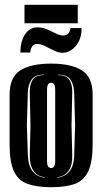

<svg xmlns="http://www.w3.org/2000/svg" viewBox="-20 -768 426 800"><path d="M193 12Q134 12 95.5 -1.5Q57 -15 38.5 -53.5Q20 -92 20 -166V-373Q20 -447 65 -475Q110 -503 193 -503Q276 -503 321 -475Q366 -447 366 -373V-167Q366 -93 347.5 -54Q329 -15 291 -1.5Q253 12 193 12ZM167 -28V-30Q137 -32 120 -56Q103 -80 104 -125L107 -245L104 -383Q103 -413 115 -434Q127 -455 163 -455V-457Q125 -457 111 -435.5Q97 -414 96 -383L92 -245L96 -122Q98 -75 117.5 -52.5Q137 -30 167 -28ZM218 -28Q248 -30 268 -52.5Q288 -75 289 -122L293 -245L289 -383Q288 -414 274 -435.5Q260 -457 222 -457V-455Q258 -455 270 -434Q282 -413 281 -383L278 -245L281 -125Q283 -80 265.5 -56Q248 -32 218 -30ZM193 -68Q201 -68 205.5 -74.5Q210 -81 210 -98V-393Q210 -410 205.5 -416.5Q201 -423 193 -423Q185 -423 180.5 -416.5Q176 -410 176 -393V-98Q176 -81 180.5 -74.5Q185 -68 193 -68ZM242 -548Q225 -548 210 -555Q195 -562 181 -569Q169 -576 157.5 -580.5Q146 -585 134 -585Q121 -585 114 -574.5Q107 -564 106 -549H65Q65 -596 84.5 -625Q104 -654 136 -654Q154 -654 169 -648.5Q184 -643 197 -636Q209 -630 220.5 -625Q232 -620 243 -620Q259 -620 265.5 -629.5Q272 -639 274 -651H320Q320 -617 307.5 -594Q295 -571 277 -559.5Q259 -548 242 -548ZM82 -671V-748H304V-671Z"/></svg>

Font: Alumni Sans Inline One
Style: Regular
Weight: 400
Designer: Robert E. Leuschke
Foundry: Robert E. Leuschke
Version: Version 1.100; ttfautohint (v1.8.3)